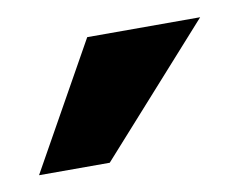

<svg xmlns="http://www.w3.org/2000/svg" viewBox="-36 -747 325 260"><g transform="rotate(-10 126.0 -616.5)"><path d="M252 -703.1 97.2 -530.3H0L96.7 -703.1Z"/></g></svg>

Font: Aclonica
Style: Regular
Weight: 400
Version: Version 1.001